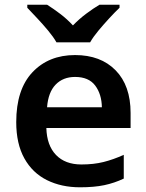

<svg xmlns="http://www.w3.org/2000/svg" viewBox="-20 -879 621 816"><path d="M299 -645Q408 -645 471.5 -580Q535 -515 535 -399V-335H177Q179 -261 218 -220.5Q257 -180 326 -180Q378 -180 420 -190.5Q462 -201 506 -221V-120Q466 -101 423 -92Q380 -83 320 -83Q241 -83 179.5 -113.5Q118 -144 83.5 -206Q49 -268 49 -360Q49 -499 118 -572Q187 -645 299 -645ZM299 -552Q248 -552 216.5 -519.5Q185 -487 180 -423H413Q412 -479 384.5 -515.5Q357 -552 299 -552ZM220 -699Q207 -722 184.5 -749Q162 -776 138 -801.5Q114 -827 96 -846V-859H180Q207 -842 236 -820Q265 -798 290 -771Q316 -798 346 -820.5Q376 -843 403 -859H488V-846Q469 -828 445 -802Q421 -776 398.5 -749Q376 -722 363 -699Z"/></svg>

Font: Noto Sans Telugu UI SemiBold
Style: Regular
Weight: 600
Designer: Jelle Bosma - Monotype Design Team
Foundry: Monotype Imaging Inc.
Version: Version 2.005; ttfautohint (v1.8.4.7-5d5b)